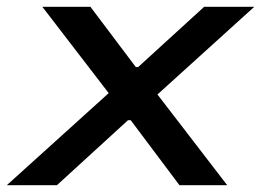

<svg xmlns="http://www.w3.org/2000/svg" viewBox="-61 -547 771 567"><path d="M-41 0 260 -272 64 -527H206L340 -349H347L542 -527H690L404 -268L610 0H469L325 -192H317L107 0Z"/></svg>

Font: Archivo Expanded Medium
Style: Italic
Weight: 500
Width: 7
Italic angle: -10°
Designer: Hector Gatti
Foundry: Omnibus-Type
Version: Version 2.001